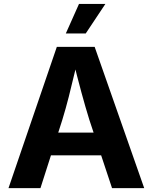

<svg xmlns="http://www.w3.org/2000/svg" viewBox="-20 -969 787 989"><path d="M272.7 -727.5H467.6L722.8 0H557.1L440.5 -351Q420.4 -415.4 399.1 -494Q377.8 -572.6 352.2 -676.2H384.5Q376 -641.9 371.9 -624.7Q350.8 -535.1 334.4 -471Q318 -406.9 300.8 -351L188.4 0H23.8ZM179.3 -285.8H567.3V-168.8H179.3ZM386.9 -948.7H522.8L421.7 -796.7H319.1Z"/></svg>

Font: Raveo Variable
Style: Regular
Weight: 400
Designer: Jakub Foglar, Rasmus Andersson (Inter)
Foundry: Jakubfoglar.com
Version: Version 1.000;Glyphs 3.2.3 (3260)